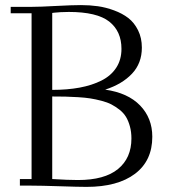

<svg xmlns="http://www.w3.org/2000/svg" viewBox="-20 -729 663 754"><path d="M22 -676.8V-702.1H104Q136.7 -702.1 200.2 -705.6Q263.7 -709 297.9 -709Q332.5 -709 364 -704.6Q395.5 -700.2 428 -688.2Q460.4 -676.3 483.9 -658.2Q507.3 -640.1 522.2 -610.1Q537.1 -580.1 537.1 -542Q537.1 -480.5 498.3 -439.5Q459.5 -398.4 393.1 -377Q482.4 -364.3 530.3 -314.7Q578.1 -265.1 578.1 -191.9Q578.1 -97.7 510 -46.4Q441.9 4.9 319.8 4.9Q288.1 4.9 214.1 2.4Q140.1 0 104 0H58.1V-25.9H104V-676.8ZM185.1 -25.9Q247.1 -22 286.1 -22Q390.6 -22 443.4 -65.2Q496.1 -108.4 496.1 -185.1Q496.1 -210.9 490.2 -232.4Q484.4 -253.9 474.9 -269.8Q465.3 -285.6 449.5 -298.1Q433.6 -310.5 417.7 -318.8Q401.9 -327.1 378.2 -333.3Q354.5 -339.4 334.7 -342.5Q314.9 -345.7 286.4 -347.4Q257.8 -349.1 236.6 -349.6Q215.3 -350.1 185.1 -350.1ZM185.1 -376Q244.6 -376 293 -385Q341.3 -394 378.7 -412.8Q416 -431.6 436.5 -463.1Q457 -494.6 457 -537.1Q457 -606.4 408.9 -644.3Q360.8 -682.1 250 -682.1Q233.9 -682.1 217.8 -681.2Q201.7 -680.2 193.4 -679.2L185.1 -678.2Z"/></svg>

Font: Dehuti
Style: Book
Weight: 400
Version: Version 1.2